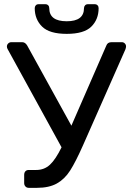

<svg xmlns="http://www.w3.org/2000/svg" viewBox="-20 -903 626 923"><path d="M13.2 -679.2Q13.2 -688 19.5 -694.1Q25.9 -700.2 34.2 -700.2H86.9Q101.1 -700.2 110.8 -684.1L323.2 -298.8L491.2 -684.1Q497.1 -700.2 516.1 -700.2H565.9Q574.2 -700.2 580.1 -694.1Q585.9 -688 585.9 -680.2Q585.9 -674.3 583 -666L378.9 -204.1Q343.8 -125 317.4 -83.5Q291 -42 253.4 -21Q215.8 0 158.2 0H118.2Q108.4 0 102.3 -6.6Q96.2 -13.2 96.2 -22.9V-62Q96.2 -73.2 102.1 -79.6Q107.9 -85.9 118.2 -85.9H153.8Q192.9 -85.9 220 -111.1Q247.1 -136.2 275.9 -194.8L16.1 -668Q13.2 -673.8 13.2 -679.2ZM147 -863.8Q147 -871.6 151.9 -877.2Q156.7 -882.8 166 -882.8H197.8Q206.5 -882.8 211.7 -877.4Q216.8 -872.1 216.8 -863.8Q216.8 -800.8 300.8 -800.8Q383.8 -800.8 383.8 -863.8Q383.8 -871.6 388.9 -877.2Q394 -882.8 402.8 -882.8H435.1Q443.8 -882.8 449 -877.4Q454.1 -872.1 454.1 -863.8Q454.1 -809.6 418.9 -774.9Q383.8 -740.2 300.8 -740.2Q217.8 -740.2 182.4 -775.1Q147 -810.1 147 -863.8Z"/></svg>

Font: Rubik AZ
Style: Regular
Weight: 400
Designer: Hubert and Fischer
Foundry: Hubert & Fischer
Version: Version 2.000